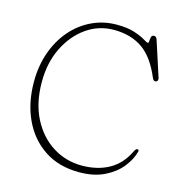

<svg xmlns="http://www.w3.org/2000/svg" viewBox="-108 -807 853 915"><g transform="rotate(15 319.0 -349.0)"><path d="M611 -152.5Q601 -113.5 570.5 -75Q540 -36.5 488.2 -11Q436.5 14.5 363.5 14.5Q264 14.5 192.8 -32.5Q121.5 -79.5 83.2 -161.2Q45 -243 45 -347Q45 -425.5 68.5 -492Q92 -558.5 134.5 -607.8Q177 -657 234 -684.2Q291 -711.5 357.5 -711.5Q410 -711.5 444.2 -700.2Q478.5 -689 497.2 -677.5Q516 -666 521 -666Q525.5 -666 525.8 -676Q526 -686 528.5 -696Q531 -706 542.5 -706Q553 -706 557.5 -692L614 -518Q616.5 -510.5 613.5 -504.5Q610.5 -498.5 603 -498Q593.5 -497.5 588 -511Q549 -604.5 491.5 -644.2Q434 -684 350 -684Q276 -684 215.2 -641.5Q154.5 -599 118 -525Q81.5 -451 81.5 -356Q81.5 -252.5 120.2 -177Q159 -101.5 224 -60.5Q289 -19.5 368 -19.5Q445 -19.5 502 -51.2Q559 -83 590.5 -149.5Q597.5 -163.5 604.5 -163.5Q614 -163.5 611 -152.5Z"/></g></svg>

Font: Fraunces 72pt SuperSoft Thin
Style: Regular
Weight: 100
Version: Version 1.000;[b76b70a41]